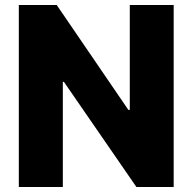

<svg xmlns="http://www.w3.org/2000/svg" viewBox="-20 -747 769 767"><path d="M498.5 -727.1H673.8V0H524.9L235.4 -419.9H231V0H55.2V-727.1H206.5L492.7 -308.1H498.5Z"/></svg>

Font: My Font
Style: Regular
Weight: 500
Designer: Rasmus Andersson
Foundry: rsms
Version: Version 0.001